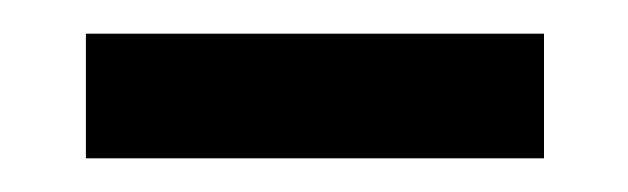

<svg xmlns="http://www.w3.org/2000/svg" viewBox="-20 -332 373 114"><path d="M303 -312V-238H31V-312Z"/></svg>

Font: ArsenalBold
Style: Bold
Weight: 700
Designer: Andrij Shevchenko
Foundry: Stairsfor.com
Version: Version 1.000